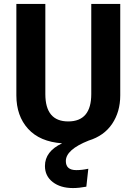

<svg xmlns="http://www.w3.org/2000/svg" viewBox="-20 -712 694 974"><path d="M443 -692H590V-228Q590 -145 549 -84Q508 -23 430 1Q314 47 314 105Q314 151 367 151Q396 151 428 144L418 235Q381 242 350 242Q287 242 247.5 211.5Q208 181 208 130Q208 56 295 15Q182 7 122.5 -58.5Q63 -124 63 -228V-692H210V-235Q210 -96 326 -96Q443 -96 443 -235Z"/></svg>

Font: FiraGO SemiBold
Style: Regular
Weight: 600
Designer: bBox Type
Foundry: bBox Type GmbH
Version: Version 1.001;PS 001.001;hotconv 1.0.88;makeotf.lib2.5.64775